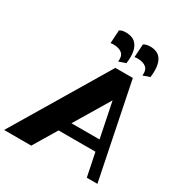

<svg xmlns="http://www.w3.org/2000/svg" viewBox="-272 -1125 1208 1281"><g transform="rotate(30 332.0 -485.0)"><path d="M-53.7 0 382 -730H516.5L665 0H583.2L462.2 -592.3L508.5 -590L155.2 0ZM228.7 -179 245.2 -263.5H571.7L555.2 -179ZM563.5 -776Q569 -819.8 545.7 -839Q522.5 -858.3 479.7 -858.3Q472.7 -858.3 467.5 -857.8Q462.2 -857.3 456.5 -856L462.7 -957Q472.2 -963.5 484.5 -966.7Q496.7 -970 512.5 -970Q576 -970 601.2 -925.2Q626.5 -880.5 615.5 -794ZM376.7 -776Q382.7 -818.5 360.5 -838.8Q338.2 -859 292 -859Q286 -859 281.2 -858.5Q276.5 -858 271.5 -856.8L277.5 -958Q295 -970.2 325 -970.2Q369.7 -970.2 395.1 -949.5Q420.5 -928.7 429.2 -889.6Q438 -850.5 430.2 -794Z"/></g></svg>

Font: Savate ExtraLight
Style: Italic
Weight: 200
Italic angle: -11°
Designer: Max Esnée
Foundry: Plomb Type
Version: Version 2.000